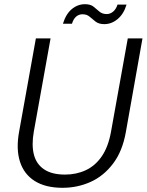

<svg xmlns="http://www.w3.org/2000/svg" viewBox="-20 -883 699 915"><path d="M278 12Q197 12 145.5 -20.5Q94 -53 75 -113Q56 -173 71 -255L151 -700H221L141 -255Q130 -192 141.5 -146.5Q153 -101 190 -76Q227 -51 290 -51Q344 -51 389 -72Q434 -93 465 -138Q496 -183 509 -255L589 -700H659L580 -255Q564 -163 519 -103.5Q474 -44 411.5 -16Q349 12 278 12ZM280 -770Q294 -816 322 -839.5Q350 -863 385 -863Q411 -863 425.5 -851.5Q440 -840 453.5 -828Q467 -816 489 -816Q505 -816 519 -827.5Q533 -839 540 -861H583Q570 -817 541 -792.5Q512 -768 477 -768Q451 -768 435.5 -780Q420 -792 407 -803.5Q394 -815 373 -815Q356 -815 343 -804Q330 -793 323 -770Z"/></svg>

Font: DM Sans 24pt Light
Style: Italic
Weight: 300
Italic angle: -10°
Designer: Colophon Foundry, Jonny Pinhorn
Foundry: Colophon Foundry
Version: Version 4.004;gftools[0.9.30]